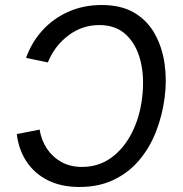

<svg xmlns="http://www.w3.org/2000/svg" viewBox="-20 -733 729 766"><path d="M386 -713Q464 -713 516 -682Q568 -651 597.5 -598Q627 -545 636.5 -479.5Q646 -414 637 -345Q628 -273 602.5 -208Q577 -143 535 -93.5Q493 -44 433.5 -15.5Q374 13 297 13Q224 13 170.5 -14Q117 -41 85.5 -89Q54 -137 47 -198L138 -216Q145 -173 167.5 -139.5Q190 -106 225.5 -86.5Q261 -67 307 -67Q373 -67 423.5 -103.5Q474 -140 506 -203Q538 -266 547 -343Q557 -425 540.5 -490.5Q524 -556 483 -594.5Q442 -633 376 -633Q307 -633 252 -591Q197 -549 171 -484L84 -502Q106 -564 149 -611.5Q192 -659 252.5 -686Q313 -713 386 -713Z"/></svg>

Font: Inclusive Sans
Style: Italic
Weight: 400
Italic angle: -7°
Designer: Olivia King
Foundry: Olivia King
Version: Version 2.004